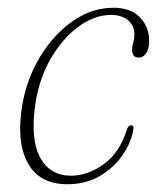

<svg xmlns="http://www.w3.org/2000/svg" viewBox="-20 -467 412 495"><path d="M266 -428.5Q223.5 -428.5 182.2 -398.2Q141 -368 110.5 -315.2Q80 -262.5 70.5 -194.5Q58.5 -105 84.2 -59.5Q110 -14 163 -14Q205.5 -14 246.8 -43.2Q288 -72.5 307 -132.5Q310.5 -144 318 -144Q326.5 -144 323.5 -131.5Q318 -99.5 296 -67.2Q274 -35 237.8 -13.5Q201.5 8 153.5 8Q81.5 8 51.5 -47Q21.5 -102 37.5 -197Q49.5 -265.5 84.2 -322.2Q119 -379 168.2 -413Q217.5 -447 272.5 -447Q317 -447 340.8 -422.2Q364.5 -397.5 364.5 -362.5Q364.5 -341 357 -329.8Q349.5 -318.5 338 -318.5Q320.5 -318.5 320.5 -338Q320.5 -346.5 323.5 -357Q326.5 -367.5 326.5 -378Q326.5 -400.5 310.5 -414.5Q294.5 -428.5 266 -428.5Z"/></svg>

Font: Fraunces 72pt S050 Thin
Style: Italic
Weight: 100
Italic angle: -16°
Version: Version 1.000; ttfautohint (v1.8.3)